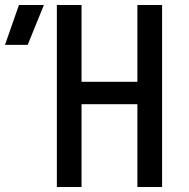

<svg xmlns="http://www.w3.org/2000/svg" viewBox="-139 -750 759 770"><path d="M-119 -570H-28L37 -730H-63ZM89 0H188V-332H412V0H511V-730H412V-422H188V-730H89Z"/></svg>

Font: JetBrains Mono Medium
Style: Regular
Weight: 436
Monospace: yes
Designer: Philipp Nurullin, Konstantin Bulenkov
Foundry: JetBrains
Version: Version 2.305